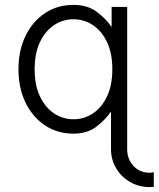

<svg xmlns="http://www.w3.org/2000/svg" viewBox="-20 -536 646 782"><path d="M606.4 165.5V225.1Q599.1 226.1 589.8 226.1Q546.4 226.1 510.5 205.6Q474.6 185.1 453.4 149.9Q432.1 114.7 432.1 70.8V-81.5Q407.7 -46.4 371.1 -19Q334.5 8.3 279.3 8.3Q213.4 8.3 162.8 -25.6Q112.3 -59.6 83.7 -118.7Q55.2 -177.7 55.2 -253.9Q55.2 -330.1 83.7 -389.2Q112.3 -448.2 162.8 -482.2Q213.4 -516.1 279.3 -516.1Q335.4 -516.1 372.8 -488.8Q410.2 -461.4 434.6 -426.3V-507.8H498V70.8Q498 112.3 523.7 139.9Q549.3 167.5 589.8 167.5Q599.1 167.5 606.4 165.5ZM437.5 -253.9Q437.5 -318.8 416 -364.3Q394.5 -409.7 358.6 -433.6Q322.8 -457.5 279.3 -457.5Q235.8 -457.5 200 -433.6Q164.1 -409.7 142.6 -364.3Q121.1 -318.8 121.1 -253.9Q121.1 -189 142.6 -143.6Q164.1 -98.1 200 -74.2Q235.8 -50.3 279.3 -50.3Q322.8 -50.3 358.6 -74.2Q394.5 -98.1 416 -143.6Q437.5 -189 437.5 -253.9Z"/></svg>

Font: Giphurs Light
Style: Regular
Weight: 300
Version: Version 0.920; ttfautohint (v1.8.4.7-5d5b)